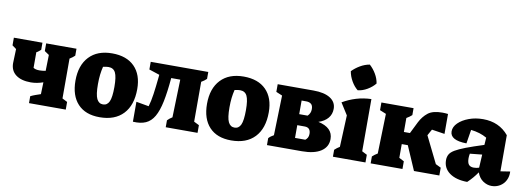

<svg xmlns="http://www.w3.org/2000/svg" viewBox="-73 -1144 4196 1528"><g transform="rotate(10 2024.5 -380.0)"><path d="M196 0V-56Q214 -65 235 -72.5Q256 -80 277 -87L280 -183Q229 -165 180 -165Q103 -165 59.5 -198Q16 -231 16 -292L20 -406L-13 -430V-492H218V-435Q210 -428 201 -420.5Q192 -413 183 -409V-283Q200 -271 232 -271Q255 -271 282 -276L285 -405L248 -430V-492H493V-436Q485 -428 475 -420.5Q465 -413 452 -405V-83L493 -62V0Z M768 13Q653 13 591 -53.5Q529 -120 529 -241Q529 -365 595 -435Q661 -505 780 -505Q897 -505 961 -440.5Q1025 -376 1025 -259Q1025 -129 958 -58Q891 13 768 13ZM777 -92Q811 -92 827 -126Q843 -160 843 -245Q843 -326 826.5 -359.5Q810 -393 770 -393Q753 -393 726 -387Q718 -355 714 -321Q710 -287 710 -244Q710 -160 726.5 -126Q743 -92 777 -92Z M1036 2V-159L1138 -141Q1151 -183 1159.5 -243Q1168 -303 1175 -373L1178 -402L1093 -430V-492H1558V-436Q1542 -420 1516 -405V-83L1558 -62V0H1301V-56Q1310 -65 1319 -72.5Q1328 -80 1340 -87L1349 -393H1276Q1266 -278 1250 -200.5Q1234 -123 1207.5 -77Q1181 -31 1139.5 -12.5Q1098 6 1036 2Z M1831 13Q1716 13 1654 -53.5Q1592 -120 1592 -241Q1592 -365 1658 -435Q1724 -505 1843 -505Q1960 -505 2024 -440.5Q2088 -376 2088 -259Q2088 -129 2021 -58Q1954 13 1831 13ZM1840 -92Q1874 -92 1890 -126Q1906 -160 1906 -245Q1906 -326 1889.5 -359.5Q1873 -393 1833 -393Q1816 -393 1789 -387Q1781 -355 1777 -321Q1773 -287 1773 -244Q1773 -160 1789.5 -126Q1806 -92 1840 -92Z M2119 0V-56Q2134 -73 2160 -87L2169 -409L2119 -430V-492H2408Q2496 -492 2544 -461.5Q2592 -431 2592 -376Q2592 -332 2565.5 -300.5Q2539 -269 2490 -253Q2609 -227 2609 -135Q2609 -71 2555 -35.5Q2501 0 2402 0ZM2367 -397H2329V-287H2397Q2421 -310 2421 -343Q2421 -373 2406 -385Q2391 -397 2367 -397ZM2389 -198H2329V-95H2412Q2423 -103 2430 -115.5Q2437 -128 2437 -146Q2437 -198 2389 -198Z M2652 0V-56Q2671 -74 2693 -87L2704 -343L2644 -438Q2695 -468 2752.5 -485.5Q2810 -503 2874 -505V-83L2915 -62V0ZM2814 -773Q2844 -746 2865.5 -709.5Q2887 -673 2893 -634Q2869 -604 2831 -581.5Q2793 -559 2754 -555Q2725 -578 2703 -616Q2681 -654 2674 -695Q2701 -723 2737.5 -744.5Q2774 -766 2814 -773Z M2957 0V-56Q2975 -73 2999 -87L3008 -409L2957 -430V-492H3217V-436Q3200 -420 3174 -405V-292H3223L3270 -387Q3295 -436 3333.5 -466.5Q3372 -497 3449 -497Q3470 -497 3495 -494V-333L3391 -349Q3388 -343 3384 -337L3363 -299L3469 -84L3512 -63V0H3307L3223 -194H3174V-83L3214 -62V0Z M3739 12Q3648 11 3595.5 -27Q3543 -65 3543 -130Q3543 -156 3554 -176Q3565 -196 3595 -214Q3625 -232 3680 -253Q3735 -274 3823 -302L3827 -361Q3772 -393 3698 -401L3680 -289Q3547 -291 3547 -363Q3547 -400 3579 -431.5Q3611 -463 3663.5 -482.5Q3716 -502 3778 -502Q3908 -502 3985 -409V-117L4062 -129Q4064 -89 4048 -57.5Q4032 -26 4002 -8Q3972 10 3935 10Q3899 10 3866 -12Q3833 -34 3817 -79Q3784 -30 3739 12ZM3717 -176Q3717 -140 3730 -124.5Q3743 -109 3770 -109Q3792 -109 3813 -116L3819 -223L3721 -213Q3717 -194 3717 -176Z"/></g></svg>

Font: Piazzolla ExtraBold
Style: Regular
Weight: 800
Designer: Juan Pablo del Peral
Foundry: Huerta Tipografica
Version: Version 1.330